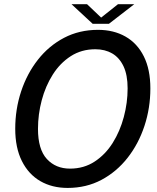

<svg xmlns="http://www.w3.org/2000/svg" viewBox="-20 -890 752 920"><path d="M304 10.5Q229.5 10.5 173 -22.2Q116.5 -55 84.8 -118.5Q53 -182 53 -273Q53 -366.5 81.2 -452Q109.5 -537.5 161.8 -604Q214 -670.5 287 -708.8Q360 -747 449.5 -747Q524.5 -747 581.2 -714.8Q638 -682.5 669.2 -619.8Q700.5 -557 700.5 -466.5Q700.5 -372.5 672.2 -286.8Q644 -201 591.5 -134Q539 -67 466.2 -28.2Q393.5 10.5 304 10.5ZM315.5 -82Q382 -82 433.5 -115.8Q485 -149.5 520 -205.2Q555 -261 573.2 -329.2Q591.5 -397.5 591.5 -466.5Q591.5 -531 571.8 -572.5Q552 -614 517.5 -634Q483 -654 437 -654Q370.5 -654 319 -620.8Q267.5 -587.5 232.8 -532.5Q198 -477.5 180 -409.8Q162 -342 162 -272.5Q162 -174.5 204.5 -128.2Q247 -82 315.5 -82ZM322.5 -870H397L478.5 -792.5H448L545.5 -870H623.5L502 -776H424Z"/></svg>

Font: Epilogue Medium
Style: Italic
Weight: 500
Italic angle: -12°
Designer: Tyler Finck
Foundry: Etcetera Type Co
Version: Version 2.112